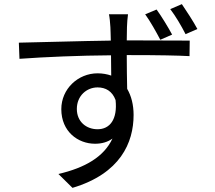

<svg xmlns="http://www.w3.org/2000/svg" viewBox="-20 -847 1040 927"><path d="M933 -707C912 -746 881 -793 858 -827L802 -803C828 -769 855 -723 876 -682ZM811 -680C791 -717 760 -768 736 -801L681 -778C706 -743 733 -695 754 -655ZM451 -223C397 -223 351 -259 351 -321C351 -385 399 -425 451 -425C490 -425 522 -407 538 -364C548 -270 510 -223 451 -223ZM592 -652C592 -678 593 -701 593 -716C593 -728 596 -767 598 -778H506C509 -766 512 -736 513 -716C514 -702 514 -679 515 -651C367 -649 182 -643 71 -641L74 -563C197 -572 365 -579 516 -580L517 -482C497 -489 475 -493 451 -493C357 -493 276 -418 276 -320C276 -212 356 -153 439 -153C471 -153 500 -161 523 -178C482 -90 391 -37 262 -7L330 60C561 -9 625 -158 625 -292C625 -341 614 -384 594 -418C593 -464 592 -524 592 -581H605C750 -581 839 -579 895 -576L896 -651C849 -651 727 -652 606 -652Z"/></svg>

Font: Squished Noto Sans CJK JP Regular
Style: Regular
Weight: 400
Designer: Ryoko NISHIZUKA (kana & ideographs); Paul D. Hunt (Latin, Greek & Cyrillic); Wenlong ZHANG (bopomofo); Sandoll Communica
Foundry: Adobe Systems Incorporated
Version: Version 1.004;PS 1.004;hotconv 1.0.82;makeotf.lib2.5.63406